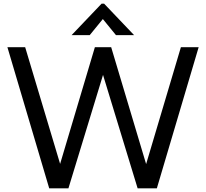

<svg xmlns="http://www.w3.org/2000/svg" viewBox="-20 -1018 1114 1038"><path d="M350 0H246L20 -763H116L305 -132L493 -763H581L770 -131L958 -763H1054L828 0H724L537 -613ZM465 -828H367L529 -998H543L705 -828H607L536 -915Z"/></svg>

Font: Open Sauce One
Style: Regular
Weight: 400
Designer: Alfredo Marco Pradil
Foundry: Creative Sauce Fz LLC
Version: Version 1.477